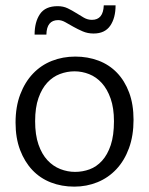

<svg xmlns="http://www.w3.org/2000/svg" viewBox="-20 -687 557 716"><path d="M478 -240Q478 -181 461 -134.5Q444 -88 414 -56Q384 -24 343.5 -7.5Q303 9 257 9Q210 9 170 -6.5Q130 -22 101 -52.5Q72 -83 55 -127.5Q38 -172 38 -230Q38 -289 55.5 -335Q73 -381 103 -412.5Q133 -444 173.5 -460Q214 -476 261 -476Q307 -476 347 -461Q387 -446 416 -416Q445 -386 461.5 -342Q478 -298 478 -240ZM405 -235Q405 -284 392.5 -319.5Q380 -355 359.5 -377.5Q339 -400 312.5 -410.5Q286 -421 258 -421Q230 -421 203.5 -411Q177 -401 156.5 -379Q136 -357 123.5 -321.5Q111 -286 111 -235Q111 -184 123.5 -148Q136 -112 157 -89.5Q178 -67 205 -56.5Q232 -46 260 -46Q288 -46 314 -55.5Q340 -65 360.5 -87.5Q381 -110 393 -146Q405 -182 405 -235ZM109 -558Q109 -605 129 -634.5Q149 -664 195 -664Q216 -664 232.5 -656Q249 -648 264 -638.5Q279 -629 293 -621Q307 -613 323 -613Q365 -613 367 -667H411Q411 -620 391 -591Q371 -562 329 -562Q307 -562 288.5 -570Q270 -578 254 -587Q238 -596 224 -604Q210 -612 197 -612Q154 -612 153 -558Z"/></svg>

Font: Mukta Vaani Light
Style: Regular
Weight: 300
Designer: Noopur Datye, Girish Dalvi, Yashodeep Gholap, Pallavi Karambelkar
Foundry: Ek Type
Version: Version 2.538;PS 1.000;hotconv 16.6.51;makeotf.lib2.5.65220;